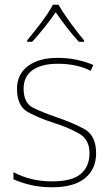

<svg xmlns="http://www.w3.org/2000/svg" viewBox="-20 -783 471 813"><path d="M387 -134Q387 -210 335.5 -237.5Q284 -265 221 -286Q163 -306 121.5 -326Q80 -346 80 -407Q80 -460 118.5 -486.5Q157 -513 224 -513Q306 -513 364 -483L375 -508Q345 -521 306.5 -529.5Q268 -538 224 -538Q144 -538 98 -503Q52 -468 52 -407Q52 -334 98 -308.5Q144 -283 210 -262Q272 -242 315.5 -217Q359 -192 359 -134Q359 -78 322 -46.5Q285 -15 200 -15Q110 -15 37 -54V-24Q64 -11 106.5 -0.5Q149 10 200 10Q293 10 340 -28.5Q387 -67 387 -134ZM228 -763H204Q188 -732 154.5 -687.5Q121 -643 95 -612V-606H116Q142 -634 169 -668Q196 -702 216 -731Q236 -702 262 -668Q288 -634 314 -606H336V-612Q310 -643 277.5 -687.5Q245 -732 228 -763Z"/></svg>

Font: Noto Sans Display Thin
Style: Regular
Weight: 250
Designer: Monotype Design Team
Foundry: Monotype Imaging Inc.
Version: Version 1.900